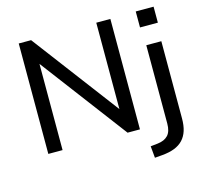

<svg xmlns="http://www.w3.org/2000/svg" viewBox="-124 -850 1268 1184"><g transform="rotate(-15 510.0 -258.0)"><path d="M93 0V-705H172L602 -135H588V-705H678V0H599L170 -569H184V0ZM841 -607V-709H955V-607ZM722 193 715 118 761 113Q805 108 827.5 83.5Q850 59 850 9V-491H946V2Q946 47 935.5 80Q925 113 903.5 136Q882 159 849 172Q816 185 770 189Z"/></g></svg>

Font: Nunito Sans 10pt Medium
Style: Regular
Weight: 500
Designer: Vernon Adams
Foundry: Vernon Adams
Version: Version 3.101;gftools[0.9.27]